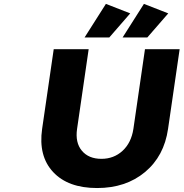

<svg xmlns="http://www.w3.org/2000/svg" viewBox="-20 -951 936 979"><path d="M194.8 -293.9 253.9 -700.2H432.1L373 -293.9Q362.8 -223.6 397.5 -182.4Q432.1 -141.1 497.1 -141.1Q560.5 -141.1 605 -182.1Q649.4 -223.1 660.2 -293.9L719.2 -700.2H896L836.9 -293.9Q816.9 -154.8 719.2 -73.5Q621.6 7.8 475.1 7.8Q327.1 7.8 251 -73.7Q174.8 -155.3 194.8 -293.9ZM411.1 -759.8 520 -931.2 644 -882.8 537.1 -759.8ZM605 -759.8 713.9 -931.2 837.9 -882.8 731 -759.8Z"/></svg>

Font: Trueno
Style: Bold Italic
Weight: 700
Designer: Julieta Ulanovsky
Foundry: Julieta Ulanovsky
Version: Version 3.001b | FøM Fix